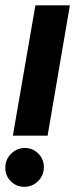

<svg xmlns="http://www.w3.org/2000/svg" viewBox="-40 -695 284 724"><path d="M8.5 -183.5 93.5 -675H223.5L139.5 -183.5ZM52 9.5Q22 9.5 1 -11.2Q-20 -32 -20 -62.5Q-20 -93.5 1.8 -115.2Q23.5 -137 54 -137Q83.5 -137 104.5 -115.8Q125.5 -94.5 125.5 -65Q125.5 -34 103.8 -12.2Q82 9.5 52 9.5Z"/></svg>

Font: Anybody UltraCondensed Regular
Style: Bold Italic
Weight: 700
Width: 1
Italic angle: -10°
Designer: Tyler Finck
Foundry: Etcetera Type Company
Version: Version 1.010; ttfautohint (v1.8.3) -l 8 -r 50 -G 200 -x 14 